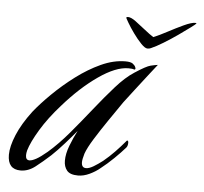

<svg xmlns="http://www.w3.org/2000/svg" viewBox="-60 -506 584 549"><g transform="rotate(5 232.0 -231.0)"><path d="M479 -463Q484 -463 482 -461Q482 -460 468 -449.5Q454 -439 434 -425Q414 -411 393.5 -398.5Q373 -386 359 -380Q355 -378 349 -378Q342 -378 330.5 -390Q319 -402 307.5 -418Q296 -434 288.5 -447Q281 -460 281 -461Q283 -463 286 -463Q295 -463 308.5 -453Q322 -443 337 -431Q352 -419 363 -412Q380 -419 402.5 -431Q425 -443 446.5 -453Q468 -463 479 -463ZM18 1Q-19 1 -19 -41Q-19 -65 -5 -98.5Q9 -132 37 -169Q57 -194 86 -222.5Q115 -251 149.5 -277Q184 -303 220 -319.5Q256 -336 290 -336Q305 -336 311 -331.5Q317 -327 319 -322Q321 -318 319.5 -316Q318 -314 316 -315Q312 -317 300 -317Q264 -317 214.5 -282.5Q165 -248 117 -193Q83 -155 61 -118.5Q39 -82 32 -58Q30 -50 30 -44Q30 -30 41 -30Q48 -30 60 -36.5Q72 -43 91 -59Q121 -85 150.5 -120Q180 -155 209 -191.5Q238 -228 265.5 -259Q293 -290 318 -306Q350 -327 362.5 -330Q375 -333 383 -334Q378 -328 361 -306Q344 -284 325 -259.5Q306 -235 294 -219Q276 -193 255.5 -163Q235 -133 218.5 -106.5Q202 -80 196 -63Q191 -46 191 -38Q191 -22 204 -22Q213 -22 225.5 -29.5Q238 -37 251 -47Q268 -61 283 -76.5Q298 -92 314 -111Q318 -111 318 -105Q318 -96 314 -91Q301 -76 282.5 -58Q264 -40 246 -26Q233 -15 216 -7Q199 1 183 1Q160 1 151 -10Q142 -21 142 -38Q142 -58 151 -81.5Q160 -105 171 -126Q158 -110 138 -87.5Q118 -65 102 -50Q80 -30 60 -14.5Q40 1 18 1Z"/></g></svg>

Font: Luxurious Script
Style: Regular
Weight: 400
Designer: Robert E. Leuschke
Foundry: Robert E. Leuschke
Version: Version 1.010; ttfautohint (v1.8.3)